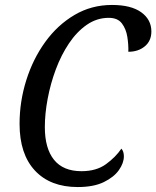

<svg xmlns="http://www.w3.org/2000/svg" viewBox="-20 -745 631 775"><path d="M294 10Q183 10 121 -56.5Q59 -123 59 -245Q59 -335 86 -421Q113 -507 162.5 -575.5Q212 -644 280.5 -684.5Q349 -725 432 -725Q509 -725 550 -695.5Q591 -666 591 -618Q591 -580 564.5 -558Q538 -536 498 -536Q499 -564 494 -596Q489 -628 472 -650.5Q455 -673 419 -673Q371 -673 330.5 -645Q290 -617 258.5 -570Q227 -523 205.5 -465.5Q184 -408 172.5 -347Q161 -286 161 -232Q161 -146 198 -100Q235 -54 309 -54Q369 -54 408 -82.5Q447 -111 470 -145Q480 -134 480 -114Q480 -87 460 -58.5Q440 -30 399 -10Q358 10 294 10Z"/></svg>

Font: Noto Serif Condensed
Style: Italic
Weight: 400
Width: 3
Italic angle: -12°
Designer: Monotype Design Team
Foundry: Monotype Imaging Inc.
Version: Version 2.014; ttfautohint (v1.8.4.7-5d5b)